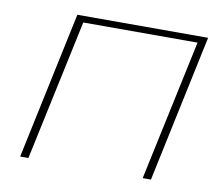

<svg xmlns="http://www.w3.org/2000/svg" viewBox="-62 -571 719 642"><g transform="rotate(10 297.5 -250.0)"><path d="M45 0H73L175 -478H563L461 0H489L595 -500H151Z"/></g></svg>

Font: LT Wave Thin
Style: Italic
Weight: 100
Designer: Daniel Lyons
Version: Version 2.5 (Glyphs App)